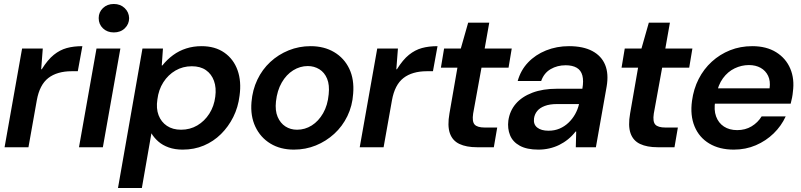

<svg xmlns="http://www.w3.org/2000/svg" viewBox="-20 -740 4026 965"><path d="M3 0 91 -496H195L187 -392H190Q220 -440 250.5 -464.5Q281 -489 315.5 -498.5Q350 -508 394 -508L371 -382H339Q304 -382 274.5 -373.5Q245 -365 223 -348Q201 -331 186.5 -303Q172 -275 165 -236L123 0Z M377 0 465 -496H585L497 0ZM552 -577Q519 -577 497.5 -597.5Q476 -618 476 -649Q476 -679 497.5 -699.5Q519 -720 552 -720Q585 -720 606.5 -699.5Q628 -679 629 -649Q629 -619 607.5 -598Q586 -577 552 -577Z M573 205 696 -496H799L793 -411H796Q820 -441 850 -463Q880 -485 916 -496.5Q952 -508 993 -508Q1061 -508 1107.5 -475.5Q1154 -443 1174 -387Q1194 -331 1184 -259Q1177 -201 1152.5 -152Q1128 -103 1090.5 -66Q1053 -29 1004.5 -8.5Q956 12 898 12Q859 12 828 1Q797 -10 775.5 -29Q754 -48 741 -70L693 205ZM890 -88Q935 -88 971.5 -109.5Q1008 -131 1032 -168.5Q1056 -206 1062 -254Q1068 -299 1055.5 -333.5Q1043 -368 1015 -387.5Q987 -407 944 -407Q899 -407 862 -385.5Q825 -364 801 -326.5Q777 -289 771 -240Q764 -195 777 -161Q790 -127 819 -107.5Q848 -88 890 -88Z M1457 12Q1389 12 1339 -18.5Q1289 -49 1263.5 -103Q1238 -157 1244 -227Q1249 -288 1273.5 -339.5Q1298 -391 1338.5 -428.5Q1379 -466 1431 -487Q1483 -508 1541 -508Q1609 -508 1659.5 -478Q1710 -448 1735.5 -394.5Q1761 -341 1755 -269Q1751 -208 1726 -156.5Q1701 -105 1660 -67.5Q1619 -30 1567.5 -9Q1516 12 1457 12ZM1473 -88Q1513 -88 1547 -109.5Q1581 -131 1604 -171Q1627 -211 1632 -266Q1637 -313 1624 -344.5Q1611 -376 1585 -392Q1559 -408 1527 -408Q1488 -408 1453.5 -386.5Q1419 -365 1396 -325Q1373 -285 1367 -230Q1362 -184 1375.5 -152.5Q1389 -121 1414.5 -104.5Q1440 -88 1473 -88Z M1788 0 1876 -496H1980L1972 -392H1975Q2005 -440 2035.5 -464.5Q2066 -489 2100.5 -498.5Q2135 -508 2179 -508L2156 -382H2124Q2089 -382 2059.5 -373.5Q2030 -365 2008 -348Q1986 -331 1971.5 -303Q1957 -275 1950 -236L1908 0Z M2377 0Q2324 0 2289 -16.5Q2254 -33 2241 -70.5Q2228 -108 2239 -170L2279 -400H2196L2212 -496H2296L2333 -626H2439L2416 -496H2552L2536 -400H2400L2358 -169Q2352 -129 2365.5 -114Q2379 -99 2417 -99H2479L2462 0Z M2686 12Q2628 12 2592.5 -7.5Q2557 -27 2543.5 -60.5Q2530 -94 2535 -134Q2542 -183 2572.5 -218.5Q2603 -254 2655.5 -274Q2708 -294 2780 -294H2907Q2914 -334 2907 -360.5Q2900 -387 2878.5 -399.5Q2857 -412 2823 -412Q2781 -412 2747.5 -392.5Q2714 -373 2700 -333H2582Q2597 -387 2634 -426Q2671 -465 2724.5 -486.5Q2778 -508 2840 -508Q2911 -508 2957 -483.5Q3003 -459 3021.5 -414Q3040 -369 3029 -305L2975 0H2874L2876 -79H2873Q2856 -57 2835 -40Q2814 -23 2790.5 -11.5Q2767 0 2740.5 6Q2714 12 2686 12ZM2737 -83Q2767 -83 2792 -93.5Q2817 -104 2837 -123Q2857 -142 2870.5 -166Q2884 -190 2890 -216V-217H2779Q2743 -217 2718 -207.5Q2693 -198 2680 -182Q2667 -166 2664 -145Q2660 -115 2680 -99Q2700 -83 2737 -83Z M3285 0Q3232 0 3197 -16.5Q3162 -33 3149 -70.5Q3136 -108 3147 -170L3187 -400H3104L3120 -496H3204L3241 -626H3347L3324 -496H3460L3444 -400H3308L3266 -169Q3260 -129 3273.5 -114Q3287 -99 3325 -99H3387L3370 0Z M3668 12Q3596 12 3545 -18.5Q3494 -49 3471 -104.5Q3448 -160 3458 -233Q3466 -293 3491.5 -343Q3517 -393 3557.5 -430Q3598 -467 3649.5 -487.5Q3701 -508 3761 -508Q3832 -508 3881 -477.5Q3930 -447 3952 -395Q3974 -343 3965 -278Q3964 -265 3961 -249.5Q3958 -234 3954 -219H3541L3555 -296H3848Q3853 -333 3840.5 -359Q3828 -385 3803 -399Q3778 -413 3744 -413Q3707 -413 3672.5 -396.5Q3638 -380 3613.5 -346.5Q3589 -313 3580 -262L3575 -233Q3567 -188 3579 -155Q3591 -122 3618.5 -104Q3646 -86 3685 -86Q3726 -86 3757.5 -105Q3789 -124 3808 -155H3929Q3907 -107 3868.5 -69.5Q3830 -32 3779 -10Q3728 12 3668 12Z"/></svg>

Font: DM Sans 36pt SemiBold
Style: Italic
Weight: 600
Italic angle: -10°
Designer: Colophon Foundry, Jonny Pinhorn
Foundry: Colophon Foundry
Version: Version 4.004;gftools[0.9.30]